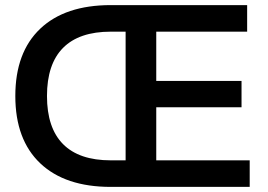

<svg xmlns="http://www.w3.org/2000/svg" viewBox="-20 -732 1050 752"><path d="M592 -608V-415H926V-312H592V-104H958V0H414Q235 0 137.5 -92.5Q40 -185 40 -356Q40 -527 137.5 -619.5Q235 -712 414 -712H948V-608ZM414 -104H472V-608H414Q290 -608 227 -544.5Q164 -481 164 -356Q164 -231 227 -167.5Q290 -104 414 -104Z"/></svg>

Font: CST
Style: Medium
Weight: 500
Version: Version 1.00